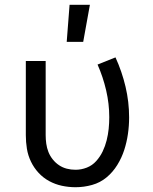

<svg xmlns="http://www.w3.org/2000/svg" viewBox="-20 -775 640 803"><path d="M296 8Q267 8 239 2Q211 -4 186 -17.5Q161 -31 141.5 -52Q122 -73 109.5 -99Q97 -125 92.5 -153Q88 -181 88 -210V-520H171V-210Q171 -192 173.5 -174Q176 -156 182.5 -139.5Q189 -123 200.5 -108.5Q212 -94 227 -84Q242 -74 259.5 -69.5Q277 -65 296 -65Q320 -65 343 -74Q366 -83 382.5 -101.5Q399 -120 409.5 -142Q420 -164 426 -188Q432 -212 434.5 -236Q437 -260 437 -285Q437 -341 424 -397Q411 -453 388 -505L463 -535Q490 -476 505 -412.5Q520 -349 520 -284Q520 -249 515 -214.5Q510 -180 499.5 -147.5Q489 -115 470.5 -85Q452 -55 425.5 -33Q399 -11 365 -1.5Q331 8 296 8ZM259 -600 271 -755H356L328 -600Z"/></svg>

Font: Nova Nerd Font
Style: Regular
Weight: 400
Designer: Belleve Invis
Foundry: Belleve Invis
Version: Version 24.1.4; ttfautohint (v1.8.4);Nerd Fonts 3.1.1